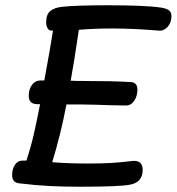

<svg xmlns="http://www.w3.org/2000/svg" viewBox="-20 -719 670 728"><path d="M630 -658Q630 -633 615.5 -617Q601 -601 581 -603Q485 -611 406 -611Q336 -611 279 -606Q260 -477 248 -413Q263 -412 297 -412Q407 -412 473 -408Q501 -408 501 -379Q501 -355 489 -337Q477 -319 458 -319L399 -320Q351 -322 284 -323H232Q211 -212 178 -104Q238 -99 312 -99Q367 -99 400 -101Q433 -103 477 -108Q481 -109 488 -109Q521 -109 521 -75Q521 -28 474 -19Q434 -11 284 -11Q223 -11 170.5 -13.5Q118 -16 52 -24Q26 -27 26 -55Q26 -78 36.5 -94Q47 -110 64 -110H80Q97 -161 108 -209Q119 -257 132 -324H122Q89 -324 89 -356Q89 -381 101.5 -397.5Q114 -414 134 -414H148Q171 -538 181 -603H175Q165 -603 160 -612.5Q155 -622 155 -634Q155 -665 171 -677.5Q187 -690 214 -693Q265 -699 389 -699Q533 -699 592 -690Q610 -687 620 -680.5Q630 -674 630 -658Z"/></svg>

Font: Mali Medium
Style: Italic
Weight: 500
Italic angle: -10°
Version: Version 1.000; ttfautohint (v1.6)